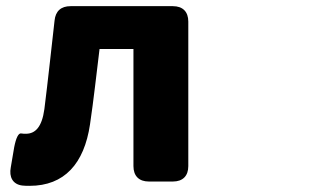

<svg xmlns="http://www.w3.org/2000/svg" viewBox="-20 -549 1040 623"><path d="M76 54C189 54 253 -18 272 -145C284 -226 293 -309 303 -390H413V-10C413 22 431 40 463 40H541C573 40 591 22 591 -10V-479C591 -511 573 -529 541 -529H209C178 -529 160 -513 157 -482C146 -386 136 -290 124 -195C116 -136 94 -115 64 -115C59 -115 54 -115 49 -116C40 -118 32 -102 26 -71L15 -6C9 25 21 49 52 53C60 54 68 54 76 54Z"/></svg>

Font: コーポレート・ロゴ（ラウンド）ver3 Bold
Style: Regular
Weight: 700
Designer: [KANA_main] LOGOTYPE.JP [Source Han Sans] Ryoko NISHIZUKA 西塚涼子 (kana, bopomofo & ideographs); Paul D. Hunt (Latin, Greek
Version: Version 12.001;FEAKit 1.0